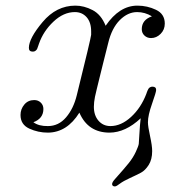

<svg xmlns="http://www.w3.org/2000/svg" viewBox="-20 -462 608 685"><path d="M53.2 -51.8Q53.2 -72.8 66.7 -88.9Q80.1 -105 102.1 -105Q116.2 -105 125.5 -95.9Q134.8 -86.9 134.8 -73.2Q134.8 -39.1 99.1 -25.9Q118.2 -11.7 150.9 -12.2Q189 -12.2 215.6 -43.2Q242.2 -74.2 253.9 -122.1Q303.7 -323.2 305.2 -337.9Q305.2 -342.8 305.2 -350.1Q305.2 -382.3 289.1 -400.6Q272.9 -418.9 247.1 -418.9Q207 -418.9 170.9 -385Q134.8 -351.1 119.1 -306.2Q118.2 -304.2 116 -297.1Q113.8 -290 112.3 -287.1Q110.8 -284.2 106.9 -281Q103 -277.8 97.2 -277.8Q83 -277.8 83 -291Q83 -325.2 132.1 -383.5Q181.2 -441.9 249 -441.9Q279.8 -441.9 310.3 -426Q340.8 -410.2 356.9 -370.1Q405.8 -441.9 470.2 -441.9Q505.4 -441.9 536.6 -427Q567.9 -412.1 567.9 -377.9Q567.9 -356 553 -341.1Q538.1 -326.2 519 -326.2Q504.9 -326.2 495.4 -335.2Q485.8 -344.2 485.8 -357.9Q485.8 -391.1 522 -403.8Q497.1 -418.9 469.2 -418.9Q436 -418.9 407.5 -390.4Q378.9 -361.8 366.2 -309.1Q357.4 -273.9 348.1 -237.1Q338.9 -200.2 334.5 -182.1Q330.1 -164.1 325.4 -145Q320.8 -126 318.8 -116.5Q316.9 -106.9 315.9 -97.9Q314.9 -88.9 314.9 -81.1Q314.9 -50.3 331.5 -31.2Q348.1 -12.2 374 -12.2Q412.1 -12.2 447.5 -44.7Q482.9 -77.1 502 -127Q502 -127.9 503.9 -132.6Q505.9 -137.2 506.3 -138.7Q506.8 -140.1 509 -144Q511.2 -147.9 512.7 -148.9Q514.2 -149.9 517.1 -151.4Q520 -152.8 523.9 -152.8Q537.1 -152.8 537.1 -141.1Q537.1 -133.3 522.5 -92Q507.8 -50.8 507.8 -25.9Q507.8 -10.7 515.4 23.7Q522.9 58.1 522.9 77.1Q522.9 106.9 510.5 126.5Q498 146 482.9 154.1Q467.8 162.1 443.8 173.1Q419.9 184.1 408.2 192.9Q396 202.6 390.1 203.1Q380.4 203.1 379.9 194.8Q379.9 188 391.1 175.8Q424.3 138.7 439.7 119.4Q455.1 100.1 464.6 79.6Q474.1 59.1 475.1 51Q476.1 43 477.5 13.4Q479 -16.1 481.9 -40Q427.7 10.7 371.1 11.2Q293.9 11.2 263.2 -60.1Q219.2 10.7 150.9 11.2Q115.7 11.2 84.5 -3.2Q53.2 -17.6 53.2 -51.8Z"/></svg>

Font: CMU Classical Serif
Style: Italic
Weight: 500
Italic angle: -14.04°
Version: Version 0.7.0